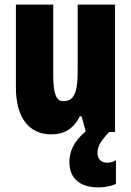

<svg xmlns="http://www.w3.org/2000/svg" viewBox="-20 -573 569 833"><path d="M403 93C403 65 412 44 453 0H479V-553H317V-280C317 -191 312 -134 254 -134C222 -134 211 -172 211 -246V-553H49V-193C49 -64 105 10 202 10C261 10 300 -16 326 -68H334L352 -3C298 41 281 88 281 129C281 198 323 240 408 240C441 240 467 232 483 225V122C473 128 462 133 444 133C418 133 403 115 403 93Z"/></svg>

Font: Noto Sans Arabic ExtCond Blk
Style: Regular
Weight: 900
Width: 2
Designer: Monotype Design Team, Nadine Chahine, Nizar Qandah and Khaled Hosny
Foundry: Monotype Imaging Inc.
Version: Version 2.012